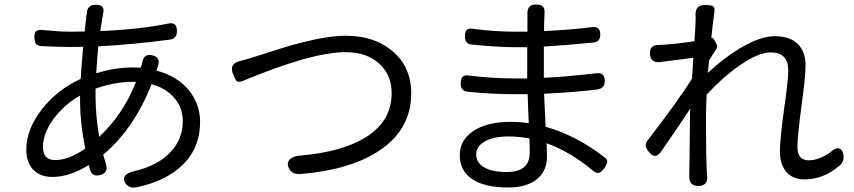

<svg xmlns="http://www.w3.org/2000/svg" viewBox="-20 -801 3797 854"><path d="M538 14Q525 -6 539 -22Q552 -35 579 -40Q680 -64 736.5 -122.5Q793 -181 793 -262Q793 -319 758 -362Q720 -409 654 -426Q576 -228 439 -113Q441 -104 447 -87Q450 -75 452 -69Q462 -33 427 -23Q390 -12 380 -48Q379 -53 376 -62Q375 -65 375 -67Q290 -14 213 -14Q161 -14 130 -44Q97 -76 97 -136Q97 -227 168 -317Q236 -403 339 -450Q341 -490 348 -569Q349 -585 350 -593Q329 -592 291 -592Q244 -592 164 -596Q147 -597 140.5 -605.5Q134 -614 133 -632Q132 -652 139 -660.5Q146 -669 165 -668Q245 -660 292 -660Q335 -660 357 -661Q358 -672 360 -693Q364 -723 365 -735Q365 -738 366 -740Q367 -781 408 -780Q450 -779 438 -738Q438 -737 438 -736Q433 -709 426 -663Q592 -669 728 -696Q767 -705 767 -663Q767 -630 737 -625Q564 -602 417 -595Q413 -551 408 -475Q491 -501 570 -501Q594 -501 606 -500L609 -509Q611 -515 612 -519Q618 -565 658 -555Q698 -545 681 -503Q680 -500 678 -494L677 -491L676 -487Q767 -463 819 -401Q870 -339 870 -258Q870 -146 796 -71Q721 4 588 32Q553 38 538 14ZM225 -89Q286 -89 359 -140Q336 -255 336 -360V-376Q268 -338 218 -272Q171 -206 171 -148Q171 -89 225 -89ZM421 -192Q473 -241 511 -297Q554 -358 585 -437H569Q491 -437 405 -407Q405 -388 405 -369Q405 -292 421 -192Z M1264 -55Q1254 -78 1271 -94Q1287 -107 1316 -109Q1499 -125 1603 -188Q1722 -260 1722 -387Q1722 -466 1669 -516Q1613 -569 1517 -569Q1367 -569 1060 -441Q1041 -434 1033 -440Q1028 -444 1020 -464Q1018 -469 1017 -471Q997 -518 1049 -530Q1081 -538 1105 -546Q1118 -550 1153 -561Q1262 -597 1327 -613Q1441 -642 1519 -642Q1644 -642 1724 -575Q1809 -505 1809 -386Q1809 -219 1656 -124Q1529 -44 1316 -27Q1277 -24 1264 -55Z M2241 33Q2136 33 2080.5 -4Q2025 -41 2025 -111Q2025 -178 2085 -218Q2146 -259 2250 -259Q2292 -259 2332 -253Q2328 -336 2327 -382Q2300 -382 2273 -382Q2165 -382 2060 -393Q2029 -396 2029 -430Q2029 -472 2065 -465Q2172 -452 2273 -452Q2299 -452 2325 -452V-466V-591Q2301 -591 2277 -591Q2194 -591 2076 -603Q2048 -606 2048 -639Q2048 -660 2056 -668Q2064 -676 2083 -673Q2179 -660 2276 -660Q2301 -660 2326 -660V-723Q2326 -730 2326 -736Q2323 -781 2364 -781Q2387 -781 2395.5 -771Q2404 -761 2402 -739Q2402 -736 2401.5 -728.5Q2401 -721 2401 -717Q2400 -705 2400 -663Q2515 -668 2611 -680Q2650 -686 2650 -648Q2650 -615 2620 -612Q2490 -599 2399 -594V-530V-466V-455Q2494 -459 2631 -475Q2670 -480 2670 -441Q2670 -408 2637 -403Q2542 -391 2400 -384Q2401 -356 2404 -300Q2406 -257 2407 -237Q2541 -200 2668 -102Q2682 -92 2681 -81Q2681 -73 2669 -55Q2657 -36 2644.5 -32.5Q2632 -29 2616 -43Q2515 -127 2411 -164Q2411 -160 2412 -151Q2413 -115 2413 -103Q2413 -46 2375 -10Q2329 33 2241 33ZM2233 -36Q2336 -36 2336 -120Q2336 -127 2336 -145Q2335 -170 2335 -185Q2289 -194 2240 -194Q2174 -194 2135 -171Q2098 -149 2098 -115Q2098 -79 2130 -59Q2164 -36 2233 -36Z M3086 26Q3044 26 3046 -19Q3046 -25 3046 -31Q3046 -58 3047 -103Q3048 -204 3049 -280Q3049 -284 3049 -295Q3050 -310 3050 -318Q2999 -239 2920 -126Q2893 -88 2864 -128Q2853 -143 2852 -153Q2851 -164 2861 -177Q2993 -348 3058 -451Q3059 -461 3060 -482Q3063 -524 3064 -544Q3039 -541 2963 -531Q2932 -527 2916 -525Q2875 -520 2871 -559Q2867 -601 2910 -601Q2923 -601 2931 -602Q2995 -606 3069 -618Q3074 -695 3074 -709Q3074 -718 3074 -727Q3069 -780 3117 -779Q3145 -778 3152 -773Q3161 -767 3157 -743Q3149 -687 3144 -632L3146 -633Q3149 -633 3151 -631Q3159 -622 3165 -609Q3173 -594 3168 -587Q3148 -555 3134 -532Q3133 -523 3131 -503Q3130 -486 3129 -477Q3198 -542 3269 -585Q3360 -640 3426 -640Q3493 -640 3529 -605Q3563 -571 3563 -510Q3563 -461 3545 -329Q3527 -197 3527 -147Q3527 -88 3577 -88Q3621 -88 3671 -122Q3694 -144 3711 -141Q3728 -138 3732 -108Q3735 -83 3715 -65Q3644 -3 3557 -3Q3508 -3 3479 -35Q3449 -68 3449 -127Q3449 -182 3468 -319Q3486 -443 3486 -488Q3486 -568 3408 -568Q3353 -568 3270 -510Q3196 -459 3123 -380Q3120 -319 3120 -267Q3120 -120 3124 -32Q3124 -25 3125 -20Q3130 26 3086 26Z"/></svg>

Font: GenSenRounded JP R
Style: Regular
Weight: 400
Version: Version 1.501;PS 1;hotconv 16.6.51;makeotf.lib2.5.65220